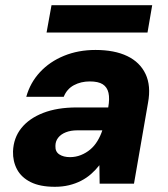

<svg xmlns="http://www.w3.org/2000/svg" viewBox="-20 -706 644 738"><path d="M191 12Q134 12 98 -6Q62 -24 45.5 -55Q29 -86 30 -124Q32 -176 62 -213.5Q92 -251 146 -272Q200 -293 275 -293H396Q402 -327 397 -349Q392 -371 375 -382Q358 -393 325 -393Q291 -393 264 -378.5Q237 -364 225 -334H81Q96 -388 133.5 -428.5Q171 -469 226 -491.5Q281 -514 347 -514Q420 -514 469 -490.5Q518 -467 539.5 -421.5Q561 -376 549 -311L495 0H363L362 -71Q348 -53 330.5 -37.5Q313 -22 291.5 -11Q270 0 245 6Q220 12 191 12ZM249 -102Q271 -102 291 -110Q311 -118 327 -131.5Q343 -145 354.5 -164Q366 -183 373 -204V-205H277Q252 -205 233 -197.5Q214 -190 203.5 -176.5Q193 -163 193 -145Q192 -123 208 -112.5Q224 -102 249 -102ZM159 -581 178 -686H565L547 -581Z"/></svg>

Font: DM Sans 16pt Black
Style: Italic
Weight: 900
Italic angle: -10°
Version: Version 4.004;gftools[0.9.30]